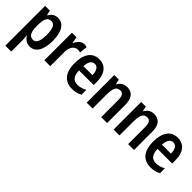

<svg xmlns="http://www.w3.org/2000/svg" viewBox="117 -1493 2672 2672"><g transform="rotate(45 1453.0 -156.5)"><path d="M311 -553C252 -553 213 -527 181 -471H175L159 -543H65V240H181V17C181 -6 179 -36 176 -69H181C209 -20 253 10 313 10C420 10 486 -92 486 -272C486 -455 421 -553 311 -553ZM277 -456C340 -456 367 -393 367 -271C367 -151 338 -89 278 -89C209 -89 181 -146 181 -265V-287C182 -403 210 -456 277 -456Z M830 -553C773 -553 730 -507 705 -451H699L683 -543H593V0H709V-280C709 -376 756 -435 818 -435C838 -435 854 -432 867 -428L880 -546C863 -551 846 -553 830 -553Z M1125 -552C993 -552 918 -452 918 -268C918 -96 993 10 1143 10C1204 10 1252 -1 1297 -27V-123C1249 -96 1207 -84 1156 -84C1076 -84 1036 -137 1034 -242H1322V-308C1322 -456 1252 -552 1125 -552ZM1127 -462C1184 -462 1212 -406 1212 -327H1035C1040 -419 1073 -462 1127 -462Z M1673 -553C1613 -553 1565 -524 1538 -471H1532L1517 -543H1426V0H1542V-268C1542 -397 1567 -452 1640 -452C1692 -452 1712 -411 1712 -331V0H1828V-360C1828 -490 1772 -553 1673 -553Z M2203 -553C2143 -553 2095 -524 2068 -471H2062L2047 -543H1956V0H2072V-268C2072 -397 2097 -452 2170 -452C2222 -452 2242 -411 2242 -331V0H2358V-360C2358 -490 2302 -553 2203 -553Z M2670 -552C2538 -552 2463 -452 2463 -268C2463 -96 2538 10 2688 10C2749 10 2797 -1 2842 -27V-123C2794 -96 2752 -84 2701 -84C2621 -84 2581 -137 2579 -242H2867V-308C2867 -456 2797 -552 2670 -552ZM2672 -462C2729 -462 2757 -406 2757 -327H2580C2585 -419 2618 -462 2672 -462Z"/></g></svg>

Font: Noto Sans Khmer Condensed SemiBold
Style: Regular
Weight: 600
Width: 3
Designer: Danh Hong and the Monotype Design Team
Foundry: Monotype Imaging Inc.
Version: Version 2.004